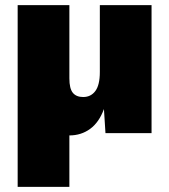

<svg xmlns="http://www.w3.org/2000/svg" viewBox="-20 -520 661 750"><path d="M49 210V-500H251V-214Q251 -174 264.5 -157.5Q278 -141 305 -141Q335 -141 352.5 -164.5Q370 -188 370 -239V-500H572V0H392L386 -94Q367 -42 332 -16.5Q297 9 251 9V210Z"/></svg>

Font: Work Sans ExtraBold
Style: Regular
Weight: 800
Designer: Wei Huang
Foundry: Wei Huang
Version: Version 2.012; ttfautohint (v1.8.3)